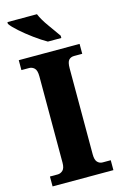

<svg xmlns="http://www.w3.org/2000/svg" viewBox="-138 -990 666 1049"><g transform="rotate(-15 194.5 -465.5)"><path d="M23 0H367V-56H321Q304 -56 292 -68.5Q280 -81 280 -112V-599Q280 -634 291 -646Q302 -658 321 -658H367V-714H23V-658H67Q83 -658 96 -646Q109 -634 109 -599V-111Q109 -80 96 -68Q83 -56 67 -56H23ZM203 -771H279V-784Q259 -813 228.5 -855Q198 -897 184 -931H17V-921Q29 -903 61 -874.5Q93 -846 132 -817.5Q171 -789 203 -771Z"/></g></svg>

Font: Noto Serif SemiCondensed Extra
Style: Regular
Weight: 800
Width: 4
Designer: Monotype Design Team
Foundry: Monotype Imaging Inc.
Version: Version 1.002